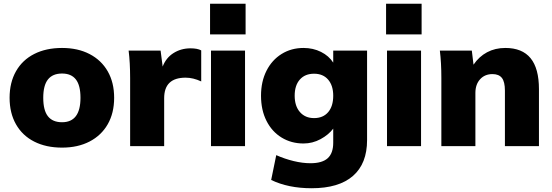

<svg xmlns="http://www.w3.org/2000/svg" viewBox="-20 -777 2937 1021"><path d="M31 -257Q31 -338 65 -398Q99 -458 162 -490Q225 -522 310 -522Q394 -522 456.5 -489.5Q519 -457 553 -397.5Q587 -338 587 -257Q587 -176 553 -116.5Q519 -57 456.5 -24.5Q394 8 310 8Q225 8 162 -24Q99 -56 65 -116Q31 -176 31 -257ZM408 -257Q408 -323 383.5 -354.5Q359 -386 310 -386Q260 -386 235 -354.5Q210 -323 210 -257Q210 -190 235 -158.5Q260 -127 310 -127Q408 -127 408 -257Z M1050 -509V-344Q1007 -364 967 -364Q853 -364 853 -255V0H672V-362Q672 -444 664 -508H834L845 -423Q863 -470 903 -495Q943 -520 993 -520Q1030 -520 1050 -509Z M1102 -508H1283V0H1102ZM1286 -757V-594H1097V-757Z M1932 -508V-32Q1932 93 1857 158.5Q1782 224 1637 224Q1513 224 1422 180L1449 48Q1494 68 1541.5 79.5Q1589 91 1631 91Q1693 91 1722.5 64.5Q1752 38 1752 -18V-93Q1727 -60 1684.5 -37Q1642 -14 1594 -14Q1529 -14 1477.5 -45.5Q1426 -77 1397 -134.5Q1368 -192 1368 -268Q1368 -343 1397 -400.5Q1426 -458 1477.5 -490Q1529 -522 1594 -522Q1645 -522 1687 -501Q1729 -480 1752 -444V-508ZM1752 -268Q1752 -322 1725 -353.5Q1698 -385 1650 -385Q1602 -385 1574.5 -354Q1547 -323 1547 -268Q1547 -213 1575 -181Q1603 -149 1650 -149Q1698 -149 1725 -180.5Q1752 -212 1752 -268Z M2038 -508H2219V0H2038ZM2222 -757V-594H2033V-757Z M2846 -303V0H2665V-295Q2665 -342 2649 -362.5Q2633 -383 2599 -383Q2558 -383 2533 -355.5Q2508 -328 2508 -283V0H2327V-362Q2327 -444 2319 -508H2489L2498 -433Q2527 -476 2570 -499Q2613 -522 2667 -522Q2757 -522 2801.5 -467.5Q2846 -413 2846 -303Z"/></svg>

Font: Muli Black
Style: Regular
Weight: 900
Designer: Vernon Adams
Foundry: Vernon Adams
Version: Version 2.001